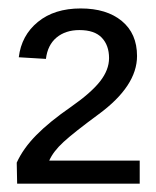

<svg xmlns="http://www.w3.org/2000/svg" viewBox="-20 -714 373 459"><path d="M21 -274.9 20 -325.2Q35.2 -358.9 66.7 -390.9Q98.1 -422.9 150.4 -459Q197.8 -492.2 219.2 -519.5Q240.7 -546.9 240.7 -575.2Q240.7 -605.5 223.4 -623.8Q206.1 -642.1 169.9 -642.1Q136.7 -642.1 115.2 -624.3Q93.8 -606.4 89.8 -573.2L24.9 -577.1Q31.2 -629.4 70.6 -661.6Q109.9 -693.8 172.9 -693.8Q234.9 -693.8 271.2 -663.8Q307.6 -633.8 307.6 -580.1Q307.6 -508.3 215.8 -440.9Q156.2 -397 131.8 -374.5Q107.4 -352.1 97.7 -330.1H314V-274.9Z"/></svg>

Font: Arial
Style: Regular
Weight: 400
Designer: Steve Matteson
Foundry: Ascender Corporation
Version: Version 2.00.3